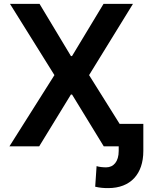

<svg xmlns="http://www.w3.org/2000/svg" viewBox="-20 -747 752 980"><path d="M181.8 -727.3H30.9L257.8 -363.6L28.1 0H180L342 -264.6H347.7L509.6 0H585.9V23.4C585.9 77.4 560 107.2 521.7 107.2C505.7 107.2 485.4 105.1 473 100.9L465.9 206C489.7 211.6 508.5 213.1 532.3 213.1C646 213.1 711.6 141.7 711.6 23.4V-114.7H590.6L434.7 -363.6L658.7 -727.3H508.5L347.7 -460.9H342Z"/></svg>

Font: Margiela Sans Semi Bold
Style: Regular
Weight: 600
Designer: Stefan Endress, Andreas Faust
Version: Version 1.100;FEAKit 1.0